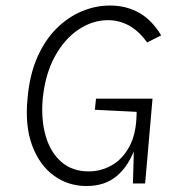

<svg xmlns="http://www.w3.org/2000/svg" viewBox="-20 -646 604 676"><path d="M284.5 9Q220 9 169.5 -27.8Q119 -64.5 93.2 -133.8Q67.5 -203 77 -299.5Q84 -382 111 -443.5Q138 -505 178.8 -545.5Q219.5 -586 268 -606.2Q316.5 -626.5 367 -626.5Q424.5 -626.5 469.5 -601.2Q514.5 -576 547.5 -521.5L498 -496.5Q468 -538 433.5 -556.5Q399 -575 360.5 -575Q306 -575 256.8 -542.2Q207.5 -509.5 173.5 -447.8Q139.5 -386 130.5 -299.5Q124 -225.5 140.8 -167.5Q157.5 -109.5 196 -76Q234.5 -42.5 292.5 -42.5Q335 -42.5 373 -63.8Q411 -85 435.5 -130Q460 -175 461 -246Q461.5 -251 459.8 -257.2Q458 -263.5 451.5 -275L484.5 -251L314 -259.5L318 -298.5H517L491 0H448Q448.5 -31.5 449.8 -63Q451 -94.5 451 -126L456.5 -127.5Q434 -63 392 -27Q350 9 284.5 9Z"/></svg>

Font: Karla Light
Style: Italic
Weight: 300
Italic angle: -8°
Designer: Jonathan Pinhorn
Version: Version 2.004;gftools[0.9.33]